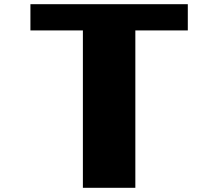

<svg xmlns="http://www.w3.org/2000/svg" viewBox="-20 -1020 1040 915"><path d="M375 -125V-875H125V-1000H875V-875H625V-125Z"/></svg>

Font: Press Start 2P
Style: Regular
Weight: 400
Designer: CodeMan38
Foundry: CodeMan38
Version: Version 3.000